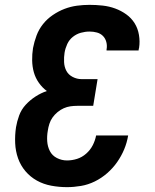

<svg xmlns="http://www.w3.org/2000/svg" viewBox="-20 -763 640 791"><path d="M256 8Q223 8 191 2Q159 -4 132 -19Q105 -34 85 -57.5Q65 -81 54.5 -110.5Q44 -140 42.5 -173Q41 -206 46 -239Q50 -263 59 -287.5Q68 -312 86 -331.5Q104 -351 126.5 -365.5Q149 -380 173 -388Q154 -402 140 -422Q126 -442 119.5 -465Q113 -488 112.5 -514Q112 -540 116 -565Q121 -591 130.5 -616.5Q140 -642 157 -663.5Q174 -685 197.5 -701Q221 -717 246 -726.5Q271 -736 297 -739.5Q323 -743 349 -743Q376 -743 403 -740Q430 -737 454.5 -728Q479 -719 500 -704Q521 -689 534.5 -667.5Q548 -646 552.5 -619Q557 -592 553 -566Q552 -563 551.5 -560.5Q551 -558 551 -555H419Q419 -556 419 -557Q419 -558 419 -559Q422 -575 418 -590Q414 -605 404 -615Q394 -625 379.5 -629Q365 -633 349 -633Q331 -633 313 -628Q295 -623 280 -611Q265 -599 257 -581.5Q249 -564 246 -546Q243 -527 244 -507Q245 -487 253.5 -471Q262 -455 279.5 -446Q297 -437 316 -437H382L364 -327H298Q284 -327 270 -325Q256 -323 242.5 -317Q229 -311 217 -301Q205 -291 196.5 -279Q188 -267 183.5 -253Q179 -239 177 -225Q173 -203 174.5 -181Q176 -159 185.5 -140.5Q195 -122 214.5 -112Q234 -102 256 -102Q277 -102 297.5 -108.5Q318 -115 335 -130Q352 -145 362 -164.5Q372 -184 376 -205H508Q503 -175 491.5 -147.5Q480 -120 462.5 -95Q445 -70 421.5 -49.5Q398 -29 370.5 -15.5Q343 -2 313.5 3Q284 8 256 8Z"/></svg>

Font: Iosevka Curly XBdExObl
Style: Regular
Weight: 800
Width: 7
Italic angle: -9°
Monospace: yes
Designer: Belleve Invis
Foundry: Belleve Invis
Version: Version 11.1.0; ttfautohint (v1.8.3)